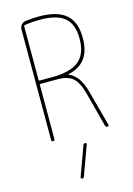

<svg xmlns="http://www.w3.org/2000/svg" viewBox="-145 -812 791 1144"><g transform="rotate(-15 250.0 -240.0)"><path d="M272.5 70.3Q275.4 60.5 286.1 59.6Q290 59.6 292 63Q293.9 66.4 293 70.3L227.5 250Q224.6 259.8 213.9 259.8Q210 259.8 208 256.8Q206.1 253.9 207 250ZM115.2 -706.1V-375Q115.2 -370.1 120.1 -370.1H195.3Q310.5 -370.1 362.8 -413.1Q415 -456.1 415 -549.8Q415 -638.7 367.7 -679.2Q320.3 -719.7 214.8 -719.7Q167 -719.7 119.1 -711.9Q115.2 -711.9 115.2 -706.1ZM94.7 -9.8V-692.4Q94.7 -708 105 -720.2Q115.2 -732.4 129.9 -734.4Q171.9 -740.2 214.8 -740.2Q328.1 -740.2 381.3 -693.8Q434.6 -647.5 434.6 -549.8Q434.6 -469.7 400.9 -423.8Q367.2 -377.9 294.9 -361.3Q293.9 -361.3 293.9 -360.4Q293.9 -359.4 294.9 -359.4Q361.3 -335 389.6 -226.6L448.2 -9.8Q450.2 0 439.9 0Q429.7 0 426.8 -9.8L371.1 -221.7Q352.5 -293 320.8 -321.3Q289.1 -349.6 230.5 -349.6H120.1Q115.2 -349.6 115.2 -344.7V-9.8Q115.2 0 105 0Q94.7 0 94.7 -9.8Z"/></g></svg>

Font: Rounded Mgen+ 1m thin
Style: Regular
Weight: 100
Designer: [Source Han Sans]
Ryoko NISHIZUKA  (kana & ideographs); Paul D. Hunt (Latin, Greek & Cyrillic); Wenlong ZHANG  (bopomofo
Version: Version 1.059.20150602